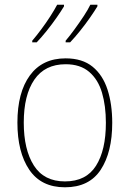

<svg xmlns="http://www.w3.org/2000/svg" viewBox="-20 -786 552 816"><path d="M457 -264Q457 -139 408 -64.5Q359 10 256 10Q155 10 104.5 -64.5Q54 -139 54 -265Q54 -393 107 -465.5Q160 -538 259 -538Q330 -538 373.5 -502.5Q417 -467 437 -405Q457 -343 457 -264ZM81 -265Q81 -150 124 -82.5Q167 -15 256 -15Q346 -15 388 -81.5Q430 -148 430 -264Q430 -336 413.5 -392Q397 -448 359 -480.5Q321 -513 259 -513Q171 -513 126 -447.5Q81 -382 81 -265ZM394 -759Q382 -739 362.5 -711Q343 -683 320.5 -655Q298 -627 278 -606H259V-613Q276 -633 296.5 -661Q317 -689 335.5 -717Q354 -745 364 -766H394ZM252 -759Q240 -739 220.5 -711Q201 -683 178.5 -655Q156 -627 136 -606H117V-613Q135 -634 155.5 -661.5Q176 -689 194 -717Q212 -745 223 -766H252Z"/></svg>

Font: Noto Sans Lao Looped SemiCondensed Thin
Style: Regular
Weight: 100
Width: 4
Designer: Mark Frömberg, Ben Mitchell
Foundry: The Fontpad Ltd
Version: Version 1.002; ttfautohint (v1.8.4.7-5d5b)